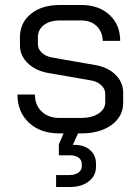

<svg xmlns="http://www.w3.org/2000/svg" viewBox="-20 -527 560 770"><path d="M474 -155V-115Q474 -60 427.5 -26Q381 8 305 8H293L272 54H279Q318 54 341.5 75Q365 96 365 130V141Q365 178 336 200.5Q307 223 260 223H205V175H258Q280 175 294 165.5Q308 156 308 141V130Q308 115 295.5 105.5Q283 96 263 96H216V52L235 8H218Q142 8 96 -35Q50 -78 50 -148H120Q120 -106 147 -80Q174 -54 218 -54H305Q348 -54 375 -71.5Q402 -89 402 -117V-151Q402 -170 387 -184.5Q372 -199 348 -204L175 -234Q123 -243 91.5 -273.5Q60 -304 60 -345V-378Q60 -436 104 -471.5Q148 -507 220 -507H306Q376 -507 419 -467.5Q462 -428 462 -363H392Q391 -400 367.5 -422.5Q344 -445 306 -445H220Q180 -445 156 -426.5Q132 -408 132 -378V-349Q132 -330 148.5 -315Q165 -300 191 -296L363 -266Q413 -257 443.5 -227Q474 -197 474 -155Z"/></svg>

Font: Stavian Regular
Style: Regular
Weight: 400
Version: Version 1.000; ttfautohint (v1.6)